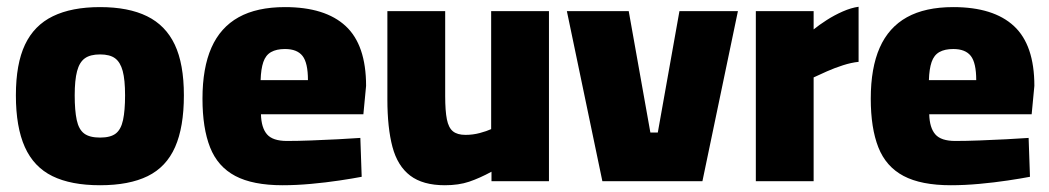

<svg xmlns="http://www.w3.org/2000/svg" viewBox="-20 -536 3104 568"><path d="M276 12Q190 12 135 -15Q80 -42 53.5 -101Q27 -160 27 -254Q27 -347 54 -404Q81 -461 136.5 -488Q192 -515 276 -515Q360 -515 415 -488Q470 -461 497 -404Q524 -347 524 -254Q524 -160 498 -101Q472 -42 417 -15Q362 12 276 12ZM276 -129Q307 -129 322.5 -141Q338 -153 344 -181Q350 -209 350 -254Q350 -300 343 -326Q336 -352 320.5 -363.5Q305 -375 276 -375Q247 -375 231 -363.5Q215 -352 208 -325.5Q201 -299 201 -254Q201 -209 207 -181Q213 -153 229 -141Q245 -129 276 -129Z M816 12Q728 12 676 -15.5Q624 -43 601.5 -100Q579 -157 579 -244Q579 -335 605.5 -395Q632 -455 686 -485Q740 -515 823 -515Q942 -515 1002.5 -459Q1063 -403 1063 -282L1055 -198H752Q753 -158 770 -138.5Q787 -119 829 -119Q861 -119 900.5 -120.5Q940 -122 979.5 -124Q1019 -126 1046 -128L1050 -13Q1024 -8 984 -2Q944 4 900 8Q856 12 816 12ZM751 -299H891Q891 -350 875 -370.5Q859 -391 823 -391Q798 -391 782 -382Q766 -373 759 -352.5Q752 -332 751 -299Z M1296 12Q1231 12 1193.5 -16.5Q1156 -45 1141 -101.5Q1126 -158 1126 -242V-503H1297V-252Q1297 -208 1302 -183Q1307 -158 1320 -147.5Q1333 -137 1357 -137Q1379 -137 1399.5 -142.5Q1420 -148 1433 -154V-503H1604V0H1434V-28Q1399 -9 1368 1.5Q1337 12 1296 12Z M1762 0 1657 -503H1840L1904 -144H1926L1990 -503H2163L2058 0Z M2216 0V-503H2387V-449Q2403 -462 2425.5 -476.5Q2448 -491 2473 -502Q2498 -513 2520 -516V-353Q2499 -351 2474 -343Q2449 -335 2426.5 -325Q2404 -315 2387 -307V0Z M2793 12Q2705 12 2653 -15.5Q2601 -43 2578.5 -100Q2556 -157 2556 -244Q2556 -335 2582.5 -395Q2609 -455 2663 -485Q2717 -515 2800 -515Q2919 -515 2979.5 -459Q3040 -403 3040 -282L3032 -198H2729Q2730 -158 2747 -138.5Q2764 -119 2806 -119Q2838 -119 2877.5 -120.5Q2917 -122 2956.5 -124Q2996 -126 3023 -128L3027 -13Q3001 -8 2961 -2Q2921 4 2877 8Q2833 12 2793 12ZM2728 -299H2868Q2868 -350 2852 -370.5Q2836 -391 2800 -391Q2775 -391 2759 -382Q2743 -373 2736 -352.5Q2729 -332 2728 -299Z"/></svg>

Font: Cairo Play Black
Style: Regular
Weight: 900
Version: Version 3.119